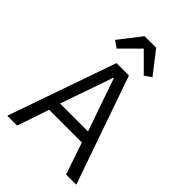

<svg xmlns="http://www.w3.org/2000/svg" viewBox="-265 -1053 1171 1171"><g transform="rotate(45 320.5 -467.5)"><path d="M618 0H530L460 -206H178L108 0H23L267 -698H374ZM439 -280 351 -533 321 -620H316L286 -533L198 -280ZM272 -935H372L483 -792L439 -761L322 -878L205 -761L161 -792Z"/></g></svg>

Font: IBM Plex Sans
Style: Regular
Weight: 400
Designer: Mike Abbink, Paul van der Laan, Pieter van Rosmalen
Foundry: Bold Monday
Version: Version 3.201